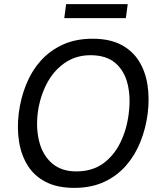

<svg xmlns="http://www.w3.org/2000/svg" viewBox="-20 -901 784 932"><path d="M340 11Q258 11 202 -18Q146 -47 114.5 -97.5Q83 -148 72.5 -213.5Q62 -279 71 -351Q80 -423 106 -488.5Q132 -554 176.5 -604.5Q221 -655 284 -684Q347 -713 429 -713Q512 -713 567.5 -684Q623 -655 654.5 -604.5Q686 -554 696 -488.5Q706 -423 697 -351Q688 -279 662 -213.5Q636 -148 592 -97.5Q548 -47 485.5 -18Q423 11 340 11ZM350 -69Q427 -69 480 -107Q533 -145 564.5 -209.5Q596 -274 605 -351Q615 -429 599.5 -493Q584 -557 540 -595Q496 -633 419 -633Q348 -633 293.5 -595Q239 -557 206 -493Q173 -429 163 -351Q154 -274 171.5 -209.5Q189 -145 234 -107Q279 -69 350 -69ZM292 -813 301 -881H600L591 -813Z"/></svg>

Font: Inclusive Sans
Style: Italic
Weight: 400
Italic angle: -7°
Designer: Olivia King
Foundry: Olivia King
Version: Version 2.004